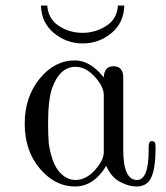

<svg xmlns="http://www.w3.org/2000/svg" viewBox="-20 -659 595 690"><path d="M68.8 -214.8Q68.8 -310.1 122.3 -376Q175.8 -441.9 249 -441.9Q304.2 -441.9 353 -380.9Q354 -420.9 388.2 -420.9Q424.3 -420.9 422.9 -376V-121.1Q422.9 -12.2 472.2 -12.2Q514.2 -12.2 514.2 -118.2V-128.9Q514.2 -142.1 517.1 -147Q520 -151.9 526.1 -151.9Q532.2 -151.9 536.1 -147.9Q539.1 -144 539.1 -126Q539.1 -57.1 524.4 -22.9Q509.8 11.2 470.2 11.2Q442.4 11.2 410.6 -5.9Q378.9 -22.9 361.8 -63Q316.9 11.2 249 11.2Q178.2 11.2 123.5 -52.7Q68.8 -116.7 68.8 -214.8ZM127 -639.2H149.9Q152.8 -592.3 190.4 -566.7Q228 -541 276.9 -541Q322.8 -541 361.8 -565.9Q400.9 -590.8 403.8 -639.2H426.8Q424.8 -576.2 379.9 -539.6Q335 -502.9 277.1 -502.9Q219.2 -502.9 174.1 -540Q128.9 -577.1 127 -639.2ZM152.8 -215.8Q152.8 -172.9 155 -147.5Q157.2 -122.1 168.2 -87.6Q179.2 -53.2 201.2 -33.2Q224.1 -12.2 251 -12.2Q289.1 -12.2 321 -47.6Q353 -83 353 -112.8V-316.9Q353 -347.7 320.6 -383.3Q288.1 -418.9 251 -418.9Q195.8 -418.9 168 -344.2Q152.8 -302.7 152.8 -215.8Z"/></svg>

Font: CMU Serif Upright Italic
Style: UprightItalic
Weight: 500
Version: Version 0.7.0